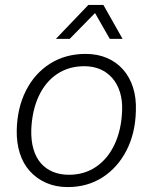

<svg xmlns="http://www.w3.org/2000/svg" viewBox="-20 -750 621 780"><path d="M255 10Q207 10 168 -7Q129 -24 101.5 -54.5Q74 -85 60.5 -127.5Q47 -170 48 -221Q50 -312 85.5 -382Q121 -452 183.5 -491.5Q246 -531 328 -531Q376 -531 414.5 -514.5Q453 -498 480 -467.5Q507 -437 520.5 -394.5Q534 -352 532 -300Q530 -209 494 -139Q458 -69 396.5 -29.5Q335 10 255 10ZM260 -40Q323 -40 370.5 -72.5Q418 -105 445.5 -163.5Q473 -222 476 -299Q478 -341 467.5 -375Q457 -409 436.5 -432.5Q416 -456 387.5 -468.5Q359 -481 322 -481Q259 -481 211.5 -449Q164 -417 137 -358.5Q110 -300 107 -222Q106 -178 116 -144Q126 -110 146 -87Q166 -64 195 -52Q224 -40 260 -40ZM207 -592 339 -730H400L478 -592H426L366 -697L263 -592Z"/></svg>

Font: Mona Sans ExtraLight Light
Style: Italic
Weight: 300
Italic angle: -11.6951°
Version: Version 2.000